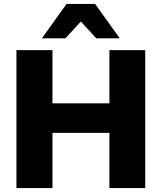

<svg xmlns="http://www.w3.org/2000/svg" viewBox="-20 -961 826 981"><path d="M64 0V-705H248V-433H539V-705H722V0H539V-282H248V0ZM194 -765 320 -941H466L592 -765H472L393 -851L314 -765Z"/></svg>

Font: Nunito Sans Black
Style: Regular
Weight: 900
Designer: Vernon Adams
Foundry: Vernon Adams
Version: Version 3.006; ttfautohint (v1.8.3)